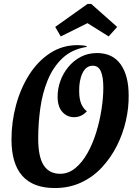

<svg xmlns="http://www.w3.org/2000/svg" viewBox="-20 -928 684 970"><path d="M257 22Q38 22 38 -224Q38 -312 61 -397Q84 -482 127.5 -550.5Q171 -619 233 -659.5Q295 -700 372 -700Q398 -700 418 -695V-691Q343 -679 295.5 -634Q248 -589 221 -523Q194 -457 183.5 -380.5Q173 -304 173 -228Q173 -135 201 -92.5Q229 -50 284 -50Q326 -50 361 -79Q396 -108 422.5 -155.5Q449 -203 466.5 -260.5Q484 -318 493 -376.5Q502 -435 502 -485Q502 -539 489.5 -567.5Q477 -596 449 -596Q415 -596 397 -559Q379 -522 380 -467Q380 -428 390.5 -403.5Q401 -379 419 -366Q392 -336 354 -336Q319 -336 295 -362.5Q271 -389 271 -440Q271 -480 285 -519Q299 -558 325.5 -590Q352 -622 388.5 -641Q425 -660 470 -660Q549 -660 589.5 -603Q630 -546 630 -446Q631 -384 616 -318Q601 -252 570.5 -191.5Q540 -131 495 -82.5Q450 -34 390 -6Q330 22 257 22ZM287 -744 259 -792 422 -908H441L572 -792L529 -744L422 -811Z"/></svg>

Font: Sansita Swashed Medium
Style: Regular
Weight: 500
Designer: Pablo Cosgaya
Foundry: Omnibus-Type
Version: Version 1.003; ttfautohint (v1.8.3)